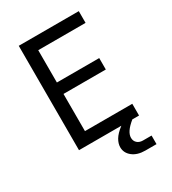

<svg xmlns="http://www.w3.org/2000/svg" viewBox="-220 -845 1041 1163"><g transform="rotate(-30 300.0 -263.5)"><path d="M100 0V-730H520V-648H189V-422H485V-342H189V-82H520V0H473Q440 27 425 49.5Q410 72 410 93Q410 115 425 129Q440 143 465 143H525V203H447Q392 203 358.5 176.5Q325 150 325 110Q325 84 341 57Q357 30 396 0Z"/></g></svg>

Font: JetBrainsMono NF
Style: Regular
Weight: 400
Designer: Philipp Nurullin, Konstantin Bulenkov
Foundry: JetBrains
Version: Version 2.251; ttfautohint (v1.8.3);Nerd Fonts 2.2.2